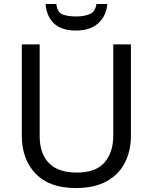

<svg xmlns="http://www.w3.org/2000/svg" viewBox="-20 -938 771 968"><path d="M640 -252Q640 -178 610 -118.5Q580 -59 518.5 -24.5Q457 10 362 10Q229 10 159.5 -62.5Q90 -135 90 -254V-714H180V-251Q180 -164 226.5 -116Q273 -68 367 -68Q464 -68 507.5 -119.5Q551 -171 551 -252V-714H640ZM521 -918Q516 -858 475.5 -821Q435 -784 363 -784Q289 -784 251.5 -820.5Q214 -857 210 -918H264Q269 -877 294 -866Q319 -855 365 -855Q404 -855 432.5 -867Q461 -879 466 -918Z"/></svg>

Font: Noto Sans Inscriptional Pahlavi
Style: Regular
Weight: 400
Designer: Monotype Design Team
Foundry: Monotype Imaging Inc.
Version: Version 2.003; ttfautohint (v1.8.4.7-5d5b)